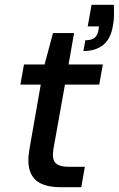

<svg xmlns="http://www.w3.org/2000/svg" viewBox="-20 -781 496 801"><path d="M233 0Q182 0 149.5 -16Q117 -32 105 -67.5Q93 -103 103 -160L150 -428H65L80 -512H166L201 -643H289L266 -512H409L394 -428H251L203 -160Q196 -117 211.5 -101Q227 -85 269 -85H334L319 0ZM328 -568 336 -613Q361 -613 373.5 -622.5Q386 -632 390 -651L393 -671H346L362 -761H455Q456 -734 455.5 -714Q455 -694 451 -673Q442 -619 410.5 -593.5Q379 -568 328 -568Z"/></svg>

Font: DM Sans 12pt Medium
Style: Italic
Weight: 500
Italic angle: -10°
Version: Version 4.004;gftools[0.9.30]